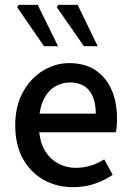

<svg xmlns="http://www.w3.org/2000/svg" viewBox="-20 -762 541 794"><path d="M282 12Q214 12 160 -18.5Q106 -49 74.5 -106Q43 -163 43 -244Q43 -324 75 -381.5Q107 -439 158 -470Q209 -501 266 -501Q331 -501 375 -471.5Q419 -442 441.5 -390.5Q464 -339 464 -270Q464 -256 463 -242Q462 -228 459 -215H115V-292H376Q376 -354 349 -387.5Q322 -421 268 -421Q237 -421 208 -404.5Q179 -388 160 -349.5Q141 -311 141 -245Q141 -185 162 -146Q183 -107 218 -87.5Q253 -68 293 -68Q327 -68 356.5 -77.5Q386 -87 411 -103L446 -39Q413 -16 371.5 -2Q330 12 282 12ZM162 -571 51 -732 57 -742H136L220 -571ZM327 -571 215 -732 221 -742H301L384 -571Z"/></svg>

Font: Source Sans 3 Medium
Style: Regular
Weight: 500
Designer: Paul D. Hunt
Foundry: Adobe
Version: Version 3.052;hotconv 1.1.0;makeotfexe 2.6.0